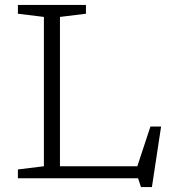

<svg xmlns="http://www.w3.org/2000/svg" viewBox="-20 -727 708 783"><path d="M599.5 36H555L543 0H53V-36L159 -49V-658L53 -671V-707H330.5V-671L224.5 -658V-49H540L593.5 -211H637Z"/></svg>

Font: Newsreader 6pt Light
Style: Regular
Weight: 300
Designer: Hugues Gentile
Foundry: Production Type
Version: Version 1.003; ttfautohint (v1.8.3)